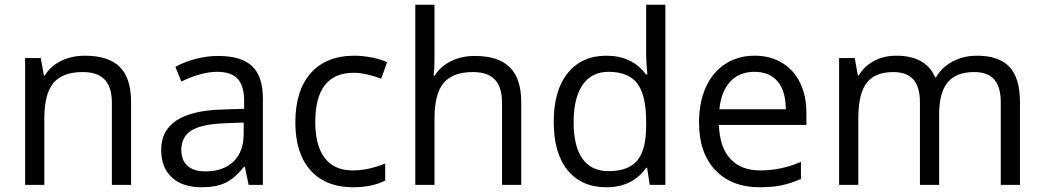

<svg xmlns="http://www.w3.org/2000/svg" viewBox="-20 -780 4404 810"><path d="M533 -349Q533 -451 485 -498Q437 -545 339 -545Q283 -545 238.5 -523.5Q194 -502 169 -462H165L152 -535H86V0H167V-281Q167 -384 205.5 -430Q244 -476 329 -476Q392 -476 422 -444Q452 -412 452 -346V0H533Z M1089 -365Q1089 -458 1043.5 -501Q998 -544 901 -544Q854 -544 807 -532Q760 -520 720 -498L745 -436Q830 -477 896 -477Q956 -477 983 -447Q1010 -417 1010 -354V-321L919 -318Q660 -311 660 -148Q660 -73 705 -31.5Q750 10 830 10Q891 10 930.5 -8.5Q970 -27 1009 -76H1013L1029 0H1089ZM745 -147Q745 -203 787.5 -229.5Q830 -256 927 -260L1008 -263V-215Q1008 -140 965 -98.5Q922 -57 846 -57Q798 -57 771.5 -80Q745 -103 745 -147Z M1605 -18V-90Q1533 -61 1468 -61Q1390 -61 1350 -113.5Q1310 -166 1310 -265Q1310 -473 1473 -473Q1497 -473 1528.5 -466Q1560 -459 1588 -448L1613 -517Q1591 -529 1551.5 -537Q1512 -545 1475 -545Q1356 -545 1291 -471.5Q1226 -398 1226 -264Q1226 -133 1290 -61.5Q1354 10 1470 10Q1549 10 1605 -18Z M2179 -349Q2179 -449 2130.5 -496.5Q2082 -544 1983 -544Q1927 -544 1882.5 -522Q1838 -500 1814 -461H1809Q1813 -485 1813 -530V-760H1732V0H1813V-280Q1813 -384 1851.5 -430Q1890 -476 1975 -476Q2038 -476 2068 -444Q2098 -412 2098 -346V0H2179Z M2787 0V-760H2706V-542L2708 -504L2711 -466H2705Q2647 -545 2538 -545Q2434 -545 2375 -471.5Q2316 -398 2316 -266Q2316 -134 2374.5 -62Q2433 10 2538 10Q2648 10 2706 -72H2710L2721 0ZM2400 -265Q2400 -367 2438 -422Q2476 -477 2547 -477Q2631 -477 2668.5 -428Q2706 -379 2706 -266V-249Q2706 -148 2668.5 -103Q2631 -58 2548 -58Q2475 -58 2437.5 -110Q2400 -162 2400 -265Z M3359 -25V-97Q3275 -61 3188 -61Q3106 -61 3061 -110Q3016 -159 3013 -253H3382V-304Q3382 -376 3355.5 -430.5Q3329 -485 3279.5 -515Q3230 -545 3164 -545Q3093 -545 3040 -510.5Q2987 -476 2958 -412.5Q2929 -349 2929 -263Q2929 -135 2997.5 -62.5Q3066 10 3185 10Q3238 10 3276.5 2Q3315 -6 3359 -25ZM3295 -319H3015Q3022 -394 3060.5 -435.5Q3099 -477 3163 -477Q3227 -477 3261 -436Q3295 -395 3295 -319Z M4283 -349Q4283 -451 4238.5 -498Q4194 -545 4102 -545Q4044 -545 3998.5 -520.5Q3953 -496 3929 -454H3925Q3886 -545 3761 -545Q3709 -545 3667.5 -523Q3626 -501 3603 -462H3599L3586 -535H3520V0H3601V-281Q3601 -384 3636 -430Q3671 -476 3748 -476Q3806 -476 3833.5 -444.5Q3861 -413 3861 -348V0H3942V-299Q3942 -389 3978 -432.5Q4014 -476 4090 -476Q4147 -476 4174.5 -444.5Q4202 -413 4202 -348V0H4283Z"/></svg>

Font: OpenSansMMV
Style: Regular
Weight: 400
Designer: Steve Matteson
Foundry: Ascender Corporation
Version: Version 4.000